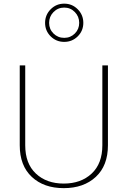

<svg xmlns="http://www.w3.org/2000/svg" viewBox="-20 -999 682 1025"><path d="M526.4 -649.9H556.2V-223.6Q556.2 -114.7 491.5 -54.7Q426.8 5.4 320.3 5.4Q213.9 5.4 149.7 -54.7Q85.4 -114.7 85.4 -223.6V-649.9H114.7V-223.6Q114.7 -125.5 171.6 -72.3Q228.5 -19 320.3 -19Q412.1 -19 469.2 -72.3Q526.4 -125.5 526.4 -223.6ZM322.8 -979.5Q365.2 -979.5 395 -949.5Q424.8 -919.4 424.8 -877Q424.8 -834.5 395 -804.9Q365.2 -775.4 322.8 -775.4Q280.3 -775.4 250.5 -804.9Q220.7 -834.5 220.7 -877Q220.7 -919.4 250.5 -949.5Q280.3 -979.5 322.8 -979.5ZM322.8 -958.5Q289.1 -958.5 265.6 -934.6Q242.2 -910.6 242.2 -877Q242.2 -843.3 265.6 -820.1Q289.1 -796.9 322.8 -796.9Q356.4 -796.9 379.6 -820.1Q402.8 -843.3 402.8 -877Q402.8 -910.6 379.6 -934.6Q356.4 -958.5 322.8 -958.5Z"/></svg>

Font: Estedad-FD Thin
Style: Regular
Weight: 100
Designer: Amin Abedi
Version: Version 7.3